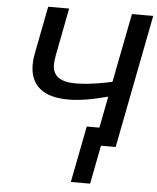

<svg xmlns="http://www.w3.org/2000/svg" viewBox="-59 -738 809 987"><g transform="rotate(5 345.5 -244.5)"><path d="M400.4 -91.8H465.8L497.1 -254.4Q431.2 -236.8 382.3 -229.2Q333.5 -221.7 293.5 -221.7Q195.8 -221.7 145.8 -263.2Q95.7 -304.7 95.7 -384.8Q95.7 -414.6 101.6 -441.9L149.4 -688H257.3L210 -442.4Q208 -433.1 206.3 -418.5Q204.6 -403.8 204.6 -395Q204.6 -351.1 234.1 -329.3Q263.7 -307.6 324.2 -307.6Q352.1 -307.6 384.8 -311Q417.5 -314.5 450.7 -320.1Q483.9 -325.7 512.2 -332.5L581.5 -688H691.4L557.6 0H481.9L443.4 199.2H343.8Z"/></g></svg>

Font: Arimo Medium
Style: Italic
Weight: 500
Italic angle: -12°
Designer: Steve Matteson
Foundry: Monotype Imaging Inc.
Version: Version 1.33